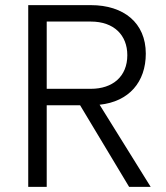

<svg xmlns="http://www.w3.org/2000/svg" viewBox="-20 -728 647 748"><path d="M567 0 368 -320C483 -332 548 -409 548 -519C548 -639 462 -708 334 -708H90V0H162V-318H292L483 0ZM334 -644C424 -644 476 -591 476 -513C476 -430 419 -382 334 -382H162V-644Z"/></svg>

Font: UULA Sans
Style: Regular
Weight: 400
Designer: Mohamed Gaber, Laura Garcia Mut
Foundry: Kief Type Foundry
Version: Version 3.006;hotconv 1.0.109;makeotfexe 2.5.65596